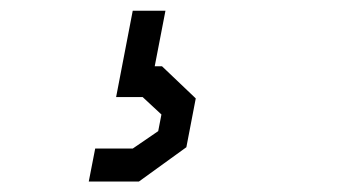

<svg xmlns="http://www.w3.org/2000/svg" viewBox="-20 -44 660 358"><path d="M145.5 294.5H239L327.5 230.5L345 139.5L282 79.5H268.5L288.5 -24H227.5L196.5 137H246L281 169.5L275 200.5L227.5 233H157.5Z"/></svg>

Font: Monaspace Krypton
Style: Italic
Weight: 400
Italic angle: -11°
Designer: Riley Cran & the Lettermatic Team
Foundry: Lettermatic
Version: Version 1.101 (Monaspace Krypton)